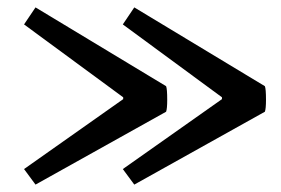

<svg xmlns="http://www.w3.org/2000/svg" viewBox="-20 -506 760 519"><path d="M343 -486 696 -273Q699 -266 699 -236Q699 -212 696 -204L343 -7L312 -49L580 -238V-243L312 -440ZM76 -486 429 -273Q432 -266 432 -236Q432 -212 429 -204L76 -7L45 -49L313 -238V-243L45 -440Z"/></svg>

Font: Arima Madurai ExtraBold
Style: Regular
Weight: 800
Designer: Joana Correia and Natanael Gama
Foundry: NDISCOVER
Version: Version 1.020